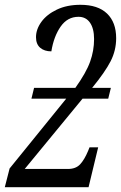

<svg xmlns="http://www.w3.org/2000/svg" viewBox="-20 -780 504 800"><path d="M20 -78 256 -369H111L122 -414H294Q339 -477 355.5 -523Q372 -569 372 -617Q372 -661 355 -685.5Q338 -710 307 -710Q261 -710 232.5 -669Q204 -628 194 -566Q165 -566 147.5 -581Q130 -596 130 -625Q130 -658 152.5 -689Q175 -720 217 -740Q259 -760 315 -760Q388 -760 426 -723.5Q464 -687 464 -621Q464 -570 441 -525Q418 -480 364 -414H442L431 -369H324L83 -76H263Q296 -76 314 -95.5Q332 -115 347 -151L353 -166H389L349 0H0Z"/></svg>

Font: Noto Serif Cond
Style: Italic
Weight: 400
Width: 3
Italic angle: -12°
Designer: Monotype Design Team
Foundry: Monotype Imaging Inc.
Version: Version 1.001